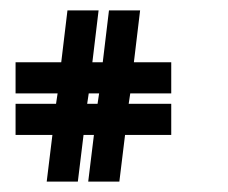

<svg xmlns="http://www.w3.org/2000/svg" viewBox="-20 -430 440 370"><path d="M151 -250 148 -230H168L171 -250ZM110 -410H170L158 -310H178L190 -410H250L238 -310H310V-250H231L228 -230H310V-170H221L210 -80H150L161 -170H141L130 -80H70L81 -170H10V-230H88L91 -250H10V-310H98Z"/></svg>

Font: SOV_Station
Style: Bold
Weight: 700
Version: Version 1.00